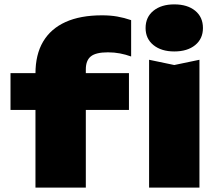

<svg xmlns="http://www.w3.org/2000/svg" viewBox="-20 -857 983 877"><path d="M473 -618Q418 -618 395 -599.5Q372 -581 372 -540V0H142V-521Q142 -608 177 -667Q212 -726 279.5 -756.5Q347 -787 446 -787Q484 -787 515.5 -781.5Q547 -776 579 -765V-599Q554 -608 528 -613Q502 -618 473 -618ZM28 -355V-523H569V-355ZM661 -584 776 -560 891 -584V0H661ZM776 -622Q717 -622 681 -651Q645 -680 645 -729Q645 -779 681 -808Q717 -837 776 -837Q836 -837 871.5 -808Q907 -779 907 -729Q907 -680 871.5 -651Q836 -622 776 -622Z"/></svg>

Font: Unbounded ExtraBold
Style: Regular
Weight: 800
Designer: Luke Prowse, Jean-Baptiste Morizot, Fátima Lázaro, Florian Runge
Foundry: NaN
Version: Version 1.701;gftools[0.9.28.dev5+ged2979d]